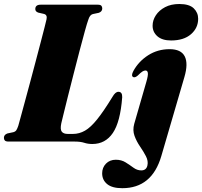

<svg xmlns="http://www.w3.org/2000/svg" viewBox="-28 -724 1034 982"><path d="M353 0H16Q2 0 -3 -5.2Q-8 -10.5 -8 -19Q-8 -35 10 -41.5L40.5 -48Q51 -51 55.8 -58.5Q60.5 -66 65.5 -80.5Q68 -89.5 76.8 -121.5Q85.5 -153.5 98.2 -200.2Q111 -247 125.5 -301.2Q140 -355.5 154.2 -409.2Q168.5 -463 180.5 -509.2Q192.5 -555.5 200.5 -586.5Q208.5 -617.5 210 -625.5Q215 -648.5 196 -653L167.5 -659.5Q152.5 -665 152.5 -677.5Q152.5 -700 180 -700H471.5Q485.5 -700 490.2 -694.8Q495 -689.5 495 -681Q495 -665 477.5 -658.5L446.5 -652Q431 -648 423.5 -622.5Q417.5 -606.5 405.8 -564Q394 -521.5 379 -464.2Q364 -407 348.5 -346Q333 -285 319.2 -230.5Q305.5 -176 296.5 -138.8Q287.5 -101.5 285.5 -93.5Q279 -62.5 287.8 -50.8Q296.5 -39 319 -39H345Q377.5 -39 406.8 -55.8Q436 -72.5 469.2 -114Q502.5 -155.5 547.5 -229Q562 -254.5 577.5 -254.5Q598 -254.5 597 -226.5Q587.5 -100.5 549.2 -44Q511 12.5 444 12.5Q421.5 12.5 402.5 6.2Q383.5 0 353 0ZM847 -517Q801.5 -517 777 -538.5Q752.5 -560 752.5 -592.5Q752.5 -620.5 769.2 -646Q786 -671.5 816.5 -687.5Q847 -703.5 889 -703.5Q940 -703.5 962.8 -681.5Q985.5 -659.5 985.5 -628Q985.5 -581 948.8 -549Q912 -517 847 -517ZM915 -329.5 797 74.5Q749 238.5 597.5 238.5Q545.5 238.5 520 217.5Q494.5 196.5 494.5 162.5Q494.5 133 514 113Q533.5 93 564.5 93Q593 93 614.5 106.5Q636 120 654.8 133.8Q673.5 147.5 694.5 147.5Q720.5 147.5 726 122Q731 99.5 718.5 75.2Q706 51 688.2 25.2Q670.5 -0.5 660 -29.2Q649.5 -58 658.5 -90.5L720.5 -305.5Q730 -338 728.2 -350.8Q726.5 -363.5 716 -363.5Q708.5 -363.5 700 -358Q691.5 -352.5 676.5 -337.5Q663 -326 654 -329.5Q640.5 -335.5 654.5 -361.5Q681.5 -410.5 730 -441.5Q778.5 -472.5 839.5 -472.5Q898 -472.5 916.8 -435.8Q935.5 -399 915 -329.5Z"/></svg>

Font: Fraunces 72pt S000 Black
Style: Italic
Weight: 900
Italic angle: -16°
Version: Version 1.000; ttfautohint (v1.8.3)